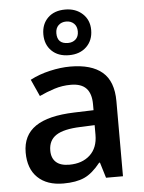

<svg xmlns="http://www.w3.org/2000/svg" viewBox="-57 -871 694 927"><g transform="rotate(-5 290.0 -408.0)"><path d="M43.9 0ZM419.9 0 397 -75.2H393.1Q354 -25.9 314.5 -8.1Q274.9 9.8 212.9 9.8Q133.3 9.8 88.6 -33.2Q43.9 -76.2 43.9 -154.8Q43.9 -238.3 106 -280.8Q168 -323.2 294.9 -327.1L388.2 -330.1V-358.9Q388.2 -410.6 364 -436.3Q339.8 -461.9 289.1 -461.9Q247.6 -461.9 209.5 -449.7Q171.4 -437.5 136.2 -420.9L99.1 -502.9Q143.1 -525.9 195.3 -537.8Q247.6 -549.8 293.9 -549.8Q397 -549.8 449.5 -504.9Q502 -460 502 -363.8V0ZM249 -78.1Q311.5 -78.1 349.4 -113Q387.2 -147.9 387.2 -210.9V-257.8L317.9 -254.9Q236.8 -252 200 -227.8Q163.1 -203.6 163.1 -153.8Q163.1 -117.7 184.6 -97.9Q206.1 -78.1 249 -78.1ZM410.6 -716.8Q410.6 -667 378.7 -636Q346.7 -605 293.9 -605Q241.2 -605 210 -635.5Q178.7 -666 178.7 -715.8Q178.7 -765.1 209.7 -795.7Q240.7 -826.2 293.9 -826.2Q344.7 -826.2 377.7 -795.9Q410.6 -765.6 410.6 -716.8ZM345.7 -715.8Q345.7 -740.2 331.1 -754.2Q316.4 -768.1 293.9 -768.1Q271 -768.1 256.3 -754.2Q241.7 -740.2 241.7 -715.8Q241.7 -664.1 293.9 -664.1Q316.4 -664.1 331.1 -677.5Q345.7 -690.9 345.7 -715.8Z"/></g></svg>

Font: Open Sans Semibold
Style: Regular
Weight: 600
Foundry: Ascender Corporation
Version: Version 1.10; ttfautohint (v1.5.65-e2d9)